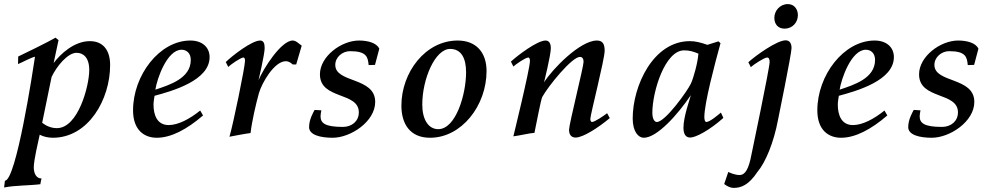

<svg xmlns="http://www.w3.org/2000/svg" viewBox="-32 -660 4852 938"><path d="M-12 256C43 245 109 247 165 240C166 230 171 212 171 212C144 212 133 185 133 158C133 122 155 31 162 -2C180 8 205 13 226 13C400 13 506 -174 506 -342C506 -417 470 -459 407 -459C330 -459 263 -396 230 -352C233 -368 254 -464 254 -464C254 -464 240 -475 239 -476C208 -457 85 -397 57 -384L56 -347C79 -356 117 -378 139 -383C129 -316 47 222 -8 223ZM174 -60C180 -87 216 -266 220 -284C245 -337 299 -402 342 -402C374 -402 404 -380 404 -318C404 -241 350 -34 246 -34C217 -34 194 -45 174 -60Z M618 -121C618 -24 673 13 734 13C804 13 881 -28 960 -96L946 -120C894 -78 838 -49 792 -49C735 -49 718 -99 718 -149C718 -162 721 -178 723 -192C812 -216 992 -267 992 -381C992 -429 956 -462 898 -462C747 -462 618 -292 618 -121ZM727 -222C735 -275 784 -417 855 -417C877 -417 900 -403 900 -367C900 -277 796 -245 727 -222Z M1071 -357 1083 -333C1094 -344 1144 -379 1157 -379C1162 -379 1165 -374 1165 -363C1165 -333 1106 -48 1089 8C1114 3 1173 -8 1192 -10C1199 -69 1218 -151 1233 -205C1247 -254 1307 -360 1364 -361C1383 -361 1398 -345 1398 -345H1415L1442 -437C1428 -446 1415 -462 1398 -462C1342 -462 1255 -326 1231 -268C1231 -268 1261 -395 1261 -425C1261 -447 1256 -462 1239 -462C1198 -462 1103 -388 1071 -357Z M1478 -39C1478 0 1535 13 1593 13C1681 13 1801 -66 1801 -162C1801 -285 1606 -253 1606 -343C1606 -381 1641 -410 1678 -410C1760 -410 1765 -381 1769 -342L1800 -343L1821 -422C1808 -451 1764 -462 1722 -462C1635 -462 1531 -384 1531 -297C1531 -172 1721 -213 1721 -111C1721 -68 1687 -40 1643 -40C1555 -40 1534 -59 1534 -92C1534 -101 1536 -110 1538 -121L1505 -123C1500 -113 1478 -78 1478 -39Z M1929 -144C1929 -56 1970 13 2069 13C2223 13 2345 -144 2345 -313C2345 -404 2294 -462 2204 -462C2046 -462 1929 -306 1929 -144ZM2031 -149C2031 -275 2094 -421 2167 -421C2222 -421 2245 -375 2245 -307C2245 -199 2195 -29 2109 -29C2061 -29 2031 -76 2031 -149Z M2464 -359 2476 -335C2488 -346 2535 -379 2549 -379C2554 -379 2557 -373 2557 -362C2557 -324 2476 6 2476 6C2498 4 2557 -10 2579 -11C2587 -48 2609 -167 2617 -186C2646 -239 2762 -382 2801 -382C2813 -382 2819 -373 2819 -358C2819 -334 2748 -53 2748 -26C2748 0 2761 12 2780 12C2817 12 2892 -37 2947 -83L2934 -107C2920 -96 2874 -64 2860 -64C2855 -64 2852 -71 2852 -79C2852 -100 2922 -370 2922 -412C2922 -444 2913 -462 2884 -462C2802 -462 2667 -323 2626 -258C2626 -258 2659 -391 2659 -424C2659 -446 2652 -462 2633 -462C2593 -462 2496 -389 2464 -359Z M3059 -81C3059 -18 3086 13 3113 13C3178 13 3279 -100 3343 -195C3339 -177 3307 -91 3307 -36C3307 -8 3316 12 3340 12C3367 12 3435 -24 3502 -84L3490 -110C3476 -98 3435 -64 3419 -64C3410 -64 3409 -82 3409 -88C3409 -155 3460 -348 3488 -449C3487 -450 3478 -458 3478 -458L3424 -441C3389 -453 3365 -459 3338 -459C3160 -459 3059 -242 3059 -81ZM3155 -109C3155 -213 3217 -414 3310 -414C3336 -414 3353 -409 3380 -398C3377 -355 3357 -281 3343 -251C3326 -215 3218 -64 3177 -64C3164 -64 3155 -82 3155 -109Z M3506 239C3506 239 3529 258 3552 258C3589 258 3626 244 3669 179C3708 133 3748 37 3769 -75C3769 -75 3835 -397 3835 -425C3835 -448 3826 -463 3806 -463C3764 -463 3660 -389 3624 -356L3636 -332C3650 -345 3702 -379 3716 -379C3725 -379 3728 -369 3728 -357C3728 -328 3639 96 3639 96C3626 165 3609 195 3581 195C3557 195 3532 183 3526 180ZM3751 -573C3751 -542 3769 -520 3801 -520C3839 -520 3866 -550 3866 -586C3866 -614 3849 -640 3817 -640C3778 -640 3751 -607 3751 -573Z M3961 -121C3961 -24 4016 13 4077 13C4147 13 4224 -28 4303 -96L4289 -120C4237 -78 4181 -49 4135 -49C4078 -49 4061 -99 4061 -149C4061 -162 4064 -178 4066 -192C4155 -216 4335 -267 4335 -381C4335 -429 4299 -462 4241 -462C4090 -462 3961 -292 3961 -121ZM4070 -222C4078 -275 4127 -417 4198 -417C4220 -417 4243 -403 4243 -367C4243 -277 4139 -245 4070 -222Z M4405 -39C4405 0 4462 13 4520 13C4608 13 4728 -66 4728 -162C4728 -285 4533 -253 4533 -343C4533 -381 4568 -410 4605 -410C4687 -410 4692 -381 4696 -342L4727 -343L4748 -422C4735 -451 4691 -462 4649 -462C4562 -462 4458 -384 4458 -297C4458 -172 4648 -213 4648 -111C4648 -68 4614 -40 4570 -40C4482 -40 4461 -59 4461 -92C4461 -101 4463 -110 4465 -121L4432 -123C4427 -113 4405 -78 4405 -39Z"/></svg>

Font: KpRoman
Style: SemiboldItalic
Weight: 600
Italic angle: -11°
Version: Version 0.66